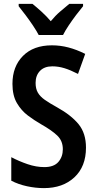

<svg xmlns="http://www.w3.org/2000/svg" viewBox="-20 -957 499 987"><path d="M422 -198Q422 -101 362.5 -45.5Q303 10 206 10Q163 10 119 0.5Q75 -9 38 -28V-149Q78 -128 122 -113Q166 -98 208 -98Q257 -98 280 -124.5Q303 -151 303 -190Q303 -233 274 -260.5Q245 -288 190 -319Q157 -338 123.5 -363Q90 -388 67 -427Q44 -466 44 -526Q44 -615 98 -669.5Q152 -724 247 -724Q290 -724 332 -713Q374 -702 418 -680L381 -577Q342 -597 311 -606.5Q280 -616 249 -616Q208 -616 185.5 -592.5Q163 -569 163 -531Q163 -501 174.5 -481Q186 -461 210 -444Q234 -427 274 -405Q346 -365 384 -318.5Q422 -272 422 -198ZM179 -777Q168 -798 150 -825Q132 -852 112 -878.5Q92 -905 76 -925V-937H147Q167 -921 192.5 -898Q218 -875 241 -848Q265 -877 289 -897.5Q313 -918 336 -937H407V-925Q391 -906 371 -879.5Q351 -853 333 -826Q315 -799 304 -777Z"/></svg>

Font: Noto Sans Gurmukhi Condensed SemiBold
Style: Regular
Weight: 600
Width: 3
Designer: Jelle Bosma - Monotype Design Team
Foundry: Monotype Imaging Inc.
Version: Version 2.004; ttfautohint (v1.8.4.7-5d5b)